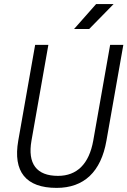

<svg xmlns="http://www.w3.org/2000/svg" viewBox="-20 -914 626 944"><path d="M258.3 9.8C392.6 9.8 476.6 -68.8 503.4 -222.7L586.4 -693.4H521.5L438.5 -222.7C418 -108.4 358.9 -49.3 265.1 -49.3C159.7 -49.3 114.7 -108.9 134.8 -222.7L217.8 -693.4H152.8L69.8 -222.7C43 -69.8 107.4 9.8 258.3 9.8ZM344.2 -771.5H418.5L538.6 -894H452.6Z"/></svg>

Font: Cascadia Code NF Light
Style: Italic
Weight: 300
Italic angle: -10°
Monospace: yes
Designer: Aaron Bell
Foundry: Saja Typeworks
Version: Version 2404.023